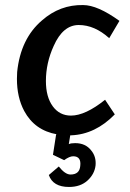

<svg xmlns="http://www.w3.org/2000/svg" viewBox="-20 -531 522 770"><path d="M363.3 131.8Q359.4 167 331.1 192.9Q302.7 218.8 256.8 218.8Q192.4 218.8 175.8 170.9L215.8 136.7Q241.2 168.9 262.7 168.9Q298.8 168.9 301.8 134.8Q306.6 95.7 273.4 95.7Q258.8 95.7 237.3 111.3L192.4 89.8L205.1 7.8H209Q119.1 -7.8 77.1 -85.9Q47.9 -140.6 47.9 -214.8Q47.9 -229.5 48.8 -242.2Q62.5 -376 148.4 -449.2Q220.7 -512.7 313.5 -510.7Q371.1 -510.7 459 -447.3L418 -377.9Q359.4 -430.7 295.9 -430.7Q232.4 -430.7 195.3 -346.7Q164.1 -278.3 164.1 -206.1Q164.1 -142.6 191.4 -105Q218.8 -67.4 264.6 -67.4Q322.3 -67.4 401.4 -130.9L440.4 -72.3Q362.3 7.8 265.6 11.7H261.7L255.9 46.9Q264.6 43 281.2 43Q323.2 43 345.7 72.3Q366.2 96.7 363.3 131.8ZM261.7 11.7 255.9 46.9Q264.6 43 281.2 43Q323.2 43 345.7 72.3Q365.2 97.7 363.3 131.8Q359.4 167 331.1 192.9Q302.7 218.8 256.8 218.8Q192.4 218.8 175.8 170.9L215.8 136.7Q241.2 168.9 262.7 168.9Q298.8 168.9 301.8 134.8Q306.6 95.7 273.4 95.7Q258.8 95.7 237.3 111.3L192.4 89.8L206.1 7.8Z"/></svg>

Font: Puritan
Style: BoldItalic
Weight: 700
Version: 2.1